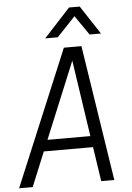

<svg xmlns="http://www.w3.org/2000/svg" viewBox="-85 -1064 761 1111"><g transform="rotate(-5 295.5 -508.5)"><path d="M530 -851ZM530 -851H464L386 -964L279 -851H206L359 -1017H421ZM533 0H457L427 -200H141L59 0H-20L309 -788H411ZM417 -265 351 -709 168 -265Z"/></g></svg>

Font: Tanohe Sans
Style: Italic
Weight: 400
Designer: Village Type and Design LLC & Cristiano Sobral
Foundry: Cooper Hewitt Smithsonian Design Museum
Version: Version 1.00;September 29, 2021;FontCreator 13.0.0.2655 64-b